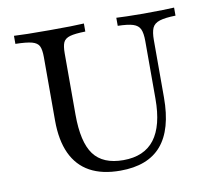

<svg xmlns="http://www.w3.org/2000/svg" viewBox="-68 -650 827 739"><g transform="rotate(-10 345.0 -280.0)"><path d="M345.2 11.3Q274.2 11.3 226.6 -14.9Q179 -41.1 154.8 -93.1Q130.6 -145.2 130.6 -222.6V-470.2Q130.6 -499.2 123.8 -513.3Q116.9 -527.4 95.6 -533.1Q74.2 -538.7 31.5 -539.5V-571Q70.2 -568.5 171 -568.5Q266.9 -568.5 304.8 -571V-539.5Q264.5 -538.7 244.8 -533.1Q225 -527.4 218.5 -513.3Q212.1 -499.2 212.1 -470.2V-231.5Q212.1 -123.4 248 -75Q283.9 -26.6 363.7 -26.6Q445.2 -26.6 485.5 -79.4Q525.8 -132.3 525.8 -237.9V-462.9Q525.8 -494.4 518.5 -510.1Q511.3 -525.8 491.1 -532.3Q471 -538.7 431.5 -539.5V-571Q446.8 -570.2 473.4 -569.4Q500 -568.5 537.1 -568.5Q582.3 -568.5 612.5 -569.4Q642.7 -570.2 657.3 -571V-539.5Q616.9 -538.7 595.2 -531.9Q573.4 -525 566.1 -508.5Q558.9 -491.9 558.9 -461.3V-237.1Q558.9 -112.1 506 -50.4Q453.2 11.3 345.2 11.3Z"/></g></svg>

Font: Playfair 12pt
Style: Regular
Weight: 400
Designer: Claus Eggers Sørensen
Foundry: Claus Eggers Sørensen
Version: Version 2.000;gftools[0.9.28]